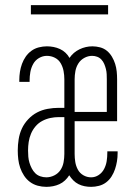

<svg xmlns="http://www.w3.org/2000/svg" viewBox="-20 -718 540 746"><path d="M160 8Q143 8 126.5 3.5Q110 -1 96.5 -11Q83 -21 73.5 -35.5Q64 -50 58.5 -66Q53 -82 51 -99Q49 -116 49 -133Q49 -155 52.5 -177Q56 -199 65 -218.5Q74 -238 89.5 -254.5Q105 -271 124 -281Q143 -291 165 -295Q187 -299 208 -299H230V-410Q230 -426 227 -442Q224 -458 216 -472Q208 -486 193.5 -493.5Q179 -501 162 -501Q146 -501 131.5 -492.5Q117 -484 109 -469.5Q101 -455 98 -438.5Q95 -422 95 -405Q95 -404 95 -402.5Q95 -401 95 -400H55Q55 -402 55 -404Q55 -406 55 -407Q55 -423 57.5 -439Q60 -455 65.5 -470Q71 -485 80 -498Q89 -511 102 -520.5Q115 -530 131 -534Q147 -538 162 -538Q175 -538 188 -535.5Q201 -533 213 -527.5Q225 -522 234.5 -513Q244 -504 250 -493Q265 -515 289 -526.5Q313 -538 339 -538Q354 -538 369 -534Q384 -530 395.5 -520.5Q407 -511 415 -497.5Q423 -484 427.5 -469.5Q432 -455 433.5 -440Q435 -425 435 -410V-247H270V-120Q270 -104 272.5 -88.5Q275 -73 282.5 -59Q290 -45 304 -37Q318 -29 334 -29Q350 -29 363.5 -38Q377 -47 384.5 -61.5Q392 -76 394.5 -92Q397 -108 397 -125Q397 -126 397 -127.5Q397 -129 397 -130H437Q437 -128 437 -126Q437 -124 437 -123Q437 -107 434.5 -91.5Q432 -76 427 -61Q422 -46 413.5 -32.5Q405 -19 392.5 -9.5Q380 0 364.5 4Q349 8 334 8Q321 8 308.5 5.5Q296 3 285 -2.5Q274 -8 265 -17Q256 -26 249 -37Q242 -26 232.5 -17Q223 -8 211 -2.5Q199 3 186 5.5Q173 8 160 8ZM395 -283V-410Q395 -420 394.5 -430Q394 -440 391.5 -450Q389 -460 385 -469.5Q381 -479 374 -486.5Q367 -494 357.5 -497.5Q348 -501 338 -501Q322 -501 307.5 -493Q293 -485 284.5 -471.5Q276 -458 273 -442Q270 -426 270 -410V-283ZM160 -29Q176 -29 191 -36.5Q206 -44 215 -57.5Q224 -71 227 -87.5Q230 -104 230 -120V-263H208Q192 -263 175.5 -259.5Q159 -256 144 -248Q129 -240 118 -227Q107 -214 100.5 -198.5Q94 -183 91.5 -166.5Q89 -150 89 -133Q89 -121 90 -109Q91 -97 94.5 -85.5Q98 -74 103.5 -63.5Q109 -53 117 -45Q125 -37 136.5 -33Q148 -29 160 -29ZM100 -662V-698H400V-662Z"/></svg>

Font: Iosevka Slab Extralight
Style: Regular
Weight: 200
Monospace: yes
Designer: Belleve Invis
Foundry: Belleve Invis
Version: Version 11.1.1; ttfautohint (v1.8.3)